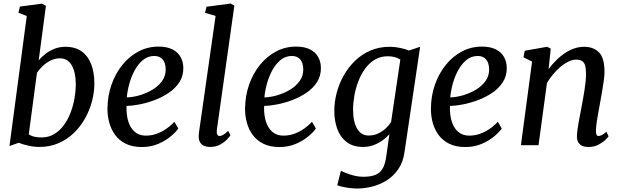

<svg xmlns="http://www.w3.org/2000/svg" viewBox="-20 -838 3582 1108"><path d="M203.3 -489.6Q218.9 -509.1 242.1 -527Q265.2 -544.9 294.4 -556.5Q323.6 -568 357.5 -568Q414 -568 451.1 -541.5Q488.2 -514.9 506.4 -467.3Q524.5 -419.7 524.5 -356Q524.5 -305.3 510.8 -253.4Q497.1 -201.4 470.5 -154.1Q444 -106.9 405.4 -69.9Q366.8 -33 317.1 -11.5Q267.4 10 207.2 10Q176.2 10 142.7 2.4Q109.2 -5.2 87.9 -14.1L34.6 4.9L134.5 -745.7L86.3 -764.3L94.9 -800.1L222.7 -817L245 -804.4ZM146 -63Q160.8 -52.7 179.9 -48.7Q199 -44.8 218.9 -44.8Q260.1 -44.8 292.1 -63.8Q324.2 -82.8 347.8 -114.7Q371.3 -146.6 386.8 -186.7Q402.2 -226.9 409.8 -269.9Q417.3 -313 417.3 -352.9Q417.3 -420 394 -460.8Q370.7 -501.5 326.1 -501.5Q296.6 -501.5 270.6 -488Q244.5 -474.6 224.8 -455.4Q205 -436.1 193.3 -418.1Z M1009 -96.4Q995.4 -76.3 965.6 -51.2Q935.9 -26.1 893.3 -7.8Q850.8 10.5 798.4 10.5Q744 10.5 705.8 -8.5Q667.6 -27.5 644.1 -59.8Q620.6 -92 610.1 -131.9Q599.6 -171.7 600.2 -212.8Q601 -285.4 623.6 -349.7Q646.2 -414 685.9 -463.2Q725.7 -512.5 778.9 -540.8Q832 -569.1 894.3 -569.1Q943.5 -569.1 975.1 -553Q1006.7 -536.9 1022.1 -509.1Q1037.6 -481.3 1037.9 -446.8Q1038.4 -399.7 1015.2 -363.8Q992 -328 954 -302.4Q916 -276.7 871.7 -260.1Q827.4 -243.6 784.7 -235.4Q742 -227.2 710.5 -226.6Q708.7 -194.9 713.9 -164.5Q719 -134.1 732.2 -109.3Q745.3 -84.6 767.5 -70Q789.7 -55.3 822 -55.3Q852.8 -55.3 881.8 -65.2Q910.8 -75.2 937.3 -93.1Q963.8 -111.1 986.4 -135.3ZM870.6 -515Q833.8 -515 805.6 -492.1Q777.4 -469.2 757.6 -432.8Q737.8 -396.4 726.4 -354.9Q715 -313.4 711.8 -275.8Q746 -276.8 785.1 -288Q824.2 -299.2 858.8 -319.7Q893.3 -340.3 914.9 -369.8Q936.5 -399.3 936.1 -437.6Q935.6 -476.2 918.2 -495.6Q900.9 -515 870.6 -515Z M1231.4 -88.8Q1229.3 -71.8 1233.5 -62.5Q1237.8 -53.1 1246.3 -53.1Q1255.5 -53.1 1266.9 -59.2Q1278.3 -65.2 1296.8 -82.8L1309.8 -57.2Q1305.3 -50.1 1290.5 -33.9Q1275.6 -17.8 1250.8 -3.9Q1226 10 1190.8 10Q1173 10 1158.2 3.8Q1143.5 -2.3 1134.9 -16.1Q1126.4 -29.9 1126.8 -52.2Q1126.8 -56.5 1127.3 -62.9Q1127.9 -69.3 1128.7 -75.9Q1129.6 -82.5 1130.1 -86.7L1224.2 -746.3L1163 -763.9L1172 -799.1L1311.5 -817.7L1332.4 -805.1Z M1803 -96.4Q1789.4 -76.3 1759.6 -51.2Q1729.9 -26.1 1687.3 -7.8Q1644.8 10.5 1592.4 10.5Q1538 10.5 1499.8 -8.5Q1461.6 -27.5 1438.1 -59.8Q1414.6 -92 1404.1 -131.9Q1393.6 -171.7 1394.2 -212.8Q1395 -285.4 1417.6 -349.7Q1440.2 -414 1479.9 -463.2Q1519.7 -512.5 1572.9 -540.8Q1626 -569.1 1688.3 -569.1Q1737.5 -569.1 1769.1 -553Q1800.7 -536.9 1816.1 -509.1Q1831.6 -481.3 1831.9 -446.8Q1832.4 -399.7 1809.2 -363.8Q1786 -328 1748 -302.4Q1710 -276.7 1665.7 -260.1Q1621.4 -243.6 1578.7 -235.4Q1536 -227.2 1504.5 -226.6Q1502.7 -194.9 1507.9 -164.5Q1513 -134.1 1526.2 -109.3Q1539.3 -84.6 1561.5 -70Q1583.7 -55.3 1616 -55.3Q1646.8 -55.3 1675.8 -65.2Q1704.8 -75.2 1731.3 -93.1Q1757.8 -111.1 1780.4 -135.3ZM1664.6 -515Q1627.8 -515 1599.6 -492.1Q1571.4 -469.2 1551.6 -432.8Q1531.8 -396.4 1520.4 -354.9Q1509 -313.4 1505.8 -275.8Q1540 -276.8 1579.1 -288Q1618.2 -299.2 1652.8 -319.7Q1687.3 -340.3 1708.9 -369.8Q1730.5 -399.3 1730.1 -437.6Q1729.6 -476.2 1712.2 -495.6Q1694.9 -515 1664.6 -515Z M2314.6 38Q2306.6 97.7 2278.3 138.5Q2250 179.3 2210.3 203.8Q2170.5 228.2 2126.3 239.1Q2082.1 249.9 2041.4 249.9Q2019.2 249.9 1996.3 246.9Q1973.4 243.8 1954.7 239.5Q1935.9 235.2 1926.1 231L1947.3 147.5Q1957.8 153.1 1978.2 161.1Q1998.6 169.2 2024.2 175.7Q2049.8 182.2 2076.1 182.2Q2117 182.2 2144.1 172.1Q2171.2 162.1 2186.8 136.8Q2202.4 111.6 2208.7 66.5L2227.2 -63.4Q2210.7 -45 2187.9 -28.3Q2165.2 -11.6 2136.7 -0.8Q2108.3 10 2075 10Q2017.8 10 1981.1 -17.7Q1944.3 -45.5 1926.8 -92.7Q1909.2 -140 1909.2 -199.1Q1909.2 -248.4 1922.5 -300.3Q1935.8 -352.3 1962.2 -399.9Q1988.6 -447.6 2027.3 -485.7Q2066.1 -523.7 2116.7 -545.9Q2167.4 -568 2229.8 -568Q2259.4 -568 2289.6 -561.4Q2319.7 -554.9 2340.2 -546.4L2404.5 -568ZM2290.2 -494Q2275.5 -504.2 2256.6 -508.8Q2237.7 -513.3 2218.1 -513.3Q2176 -513.3 2143.3 -493.9Q2110.6 -474.4 2086.9 -441.6Q2063.2 -408.8 2047.8 -368.6Q2032.4 -328.3 2025 -285.8Q2017.6 -243.4 2017.6 -205.1Q2017.6 -169.9 2023.5 -142.4Q2029.4 -114.9 2040.9 -95.5Q2052.5 -76.1 2069 -66Q2085.6 -55.9 2106.7 -55.9Q2136.5 -55.9 2161.5 -67.4Q2186.6 -78.9 2205.8 -96.9Q2225 -114.9 2236.9 -133.9Z M2875.5 -96.4Q2861.9 -76.3 2832.1 -51.2Q2802.4 -26.1 2759.8 -7.8Q2717.3 10.5 2664.9 10.5Q2610.5 10.5 2572.3 -8.5Q2534.1 -27.5 2510.6 -59.8Q2487.1 -92 2476.6 -131.9Q2466.1 -171.7 2466.7 -212.8Q2467.5 -285.4 2490.1 -349.7Q2512.7 -414 2552.4 -463.2Q2592.2 -512.5 2645.4 -540.8Q2698.5 -569.1 2760.8 -569.1Q2810 -569.1 2841.6 -553Q2873.2 -536.9 2888.6 -509.1Q2904.1 -481.3 2904.4 -446.8Q2904.9 -399.7 2881.7 -363.8Q2858.5 -328 2820.5 -302.4Q2782.5 -276.7 2738.2 -260.1Q2693.9 -243.6 2651.2 -235.4Q2608.5 -227.2 2577 -226.6Q2575.2 -194.9 2580.4 -164.5Q2585.5 -134.1 2598.7 -109.3Q2611.8 -84.6 2634 -70Q2656.2 -55.3 2688.5 -55.3Q2719.3 -55.3 2748.3 -65.2Q2777.3 -75.2 2803.8 -93.1Q2830.3 -111.1 2852.9 -135.3ZM2737.1 -515Q2700.3 -515 2672.1 -492.1Q2643.9 -469.2 2624.1 -432.8Q2604.3 -396.4 2592.9 -354.9Q2581.5 -313.4 2578.3 -275.8Q2612.5 -276.8 2651.6 -288Q2690.7 -299.2 2725.3 -319.7Q2759.8 -340.3 2781.4 -369.8Q2803 -399.3 2802.6 -437.6Q2802.1 -476.2 2784.7 -495.6Q2767.4 -515 2737.1 -515Z M3145.9 -439.1Q3165.2 -465.6 3188.5 -489Q3211.7 -512.4 3238.1 -530.3Q3264.5 -548.1 3292.9 -558Q3321.3 -568 3351 -568Q3404.2 -568 3436.3 -536.1Q3468.5 -504.2 3468.5 -422.7Q3468.5 -401.7 3464.1 -370.7Q3459.6 -339.7 3454 -306.9Q3448.3 -274 3443.4 -247Q3439.1 -222 3433.6 -193.1Q3428.1 -164.2 3423.9 -136.1Q3419.7 -107.9 3419 -85.4Q3418.7 -68.5 3422.5 -60.8Q3426.2 -53.1 3432.7 -53.1Q3442.3 -53.1 3453.3 -58.7Q3464.3 -64.4 3479.6 -77.5L3492.1 -51.3Q3488.5 -45.1 3472.9 -30.2Q3457.3 -15.2 3432.8 -2.6Q3408.2 10 3376.4 10Q3351.3 10 3336.4 1.9Q3321.5 -6.3 3315.1 -21Q3308.7 -35.7 3309.4 -55.9Q3310 -71 3312.6 -90.8Q3315.2 -110.5 3319.3 -132.8Q3323.4 -155 3327.8 -177.6Q3332.1 -200.1 3335.9 -220.5Q3339.8 -241.5 3344.3 -265.7Q3348.8 -290 3352.7 -315.7Q3356.7 -341.4 3359.3 -366.3Q3361.9 -391.2 3361.7 -413.4Q3361.5 -445 3355.8 -462.4Q3350 -479.7 3337.3 -486.8Q3324.6 -493.9 3303.2 -493.9Q3283.6 -493.9 3261.2 -483.2Q3238.9 -472.5 3216.5 -454Q3194.2 -435.4 3173.5 -411.2Q3152.8 -386.9 3136.5 -360L3087.7 0H2986.1L3050.5 -482.5L3000.9 -507.4L3008.2 -545.1L3137 -568L3158.2 -557.4Z"/></svg>

Font: Merriweather 7pt Light
Style: Italic
Weight: 300
Italic angle: -7.8°
Designer: Eben Sorkin
Foundry: Eben Sorkin
Version: Version 2.200;gftools[0.9.31]